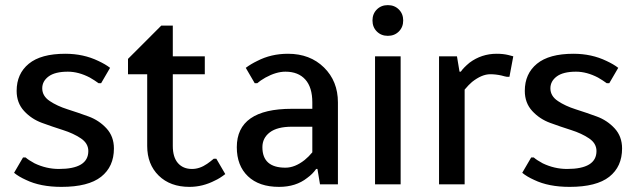

<svg xmlns="http://www.w3.org/2000/svg" viewBox="-20 -720 2485 750"><path d="M220 10Q138 10 82 -17Q53 -30 35 -45L70 -105H80Q91 -95 115 -82Q161 -60 210 -60Q325 -60 325 -130Q325 -160 296 -179.5Q267 -199 226 -212Q185 -225 144 -240Q103 -255 74 -286.5Q45 -318 45 -365Q45 -432 92.5 -471Q140 -510 235 -510Q306 -510 364 -482Q392 -469 410 -455L375 -395H365Q350 -406 331 -417Q287 -440 245 -440Q195 -440 170 -421.5Q145 -403 145 -375Q145 -345 174 -325.5Q203 -306 244 -293Q285 -280 326 -265Q367 -250 396 -218.5Q425 -187 425 -140Q425 -69 375 -29.5Q325 10 220 10Z M720 10Q645 10 600 -34Q555 -78 555 -150V-430H480V-490L610 -620H655V-500H780V-430H655V-150Q655 -106 675 -83Q695 -60 730 -60Q760 -60 789 -80Q802 -89 815 -100H825L860 -40Q838 -23 820 -15Q772 10 720 10Z M1070 10Q992 10 948.5 -31.5Q905 -73 905 -145Q905 -295 1120 -295H1200V-320Q1200 -379 1172.5 -409.5Q1145 -440 1095 -440Q1059 -440 1017 -417Q996 -405 985 -395H975L940 -455Q960 -470 985 -482Q1039 -510 1105 -510Q1191 -510 1245.5 -456.5Q1300 -403 1300 -320V0H1230L1220 -60H1215Q1201 -40 1180 -25Q1136 10 1070 10ZM1095 -65Q1132 -65 1170 -95Q1186 -108 1200 -125V-225H1120Q1063 -225 1034 -203Q1005 -181 1005 -145Q1005 -65 1095 -65Z M1538 -597Q1521 -580 1495 -580Q1469 -580 1452 -597Q1435 -614 1435 -640Q1435 -666 1452 -683Q1469 -700 1495 -700Q1521 -700 1538 -683Q1555 -666 1555 -640Q1555 -614 1538 -597ZM1445 0V-500H1545V0Z M1695 0V-500H1765L1775 -440H1780Q1790 -455 1814 -475Q1861 -510 1920 -510Q1946 -510 1966 -505L1985 -500L1970 -420H1960Q1953 -421 1939 -425Q1917 -430 1895 -430Q1862 -430 1824 -400Q1811 -389 1795 -370V0Z M2205 10Q2123 10 2067 -17Q2038 -30 2020 -45L2055 -105H2065Q2076 -95 2100 -82Q2146 -60 2195 -60Q2310 -60 2310 -130Q2310 -160 2281 -179.5Q2252 -199 2211 -212Q2170 -225 2129 -240Q2088 -255 2059 -286.5Q2030 -318 2030 -365Q2030 -432 2077.5 -471Q2125 -510 2220 -510Q2291 -510 2349 -482Q2377 -469 2395 -455L2360 -395H2350Q2335 -406 2316 -417Q2272 -440 2230 -440Q2180 -440 2155 -421.5Q2130 -403 2130 -375Q2130 -345 2159 -325.5Q2188 -306 2229 -293Q2270 -280 2311 -265Q2352 -250 2381 -218.5Q2410 -187 2410 -140Q2410 -69 2360 -29.5Q2310 10 2205 10Z"/></svg>

Font: Scada
Style: Regular
Weight: 400
Designer: Jovanny Lemonad
Foundry: Jovanny Lemonad
Version: Version 4.100;PS 004.100;hotconv 1.0.88;makeotf.lib2.5.64775